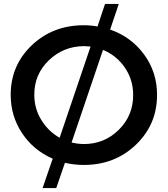

<svg xmlns="http://www.w3.org/2000/svg" viewBox="-20 -831 850 973"><path d="M405.8 -101.1Q508.8 -101.1 582 -173.3Q655.3 -245.6 654.8 -350.1Q654.8 -426.8 612.8 -488.3Q570.8 -549.8 502 -578.1L342.8 -108.9Q375 -101.1 405.8 -101.1ZM153.8 -350.1Q153.8 -281.2 189 -223.6Q224.1 -166 282.2 -132.8L439 -595.2Q417 -597.2 405.8 -597.2Q301.8 -596.7 227.5 -525.4Q153.3 -454.1 153.8 -350.1ZM34.2 -350.1Q34.2 -500 141.1 -601.6Q248 -703.1 404.8 -703.1Q439.9 -703.1 474.1 -696.8L512.2 -811H582L538.1 -681.2Q645 -644 710.4 -554.7Q775.9 -465.3 775.9 -350.1Q775.9 -200.2 668.9 -97.7Q562 4.9 404.8 4.9Q356 4.9 309.1 -5.9L265.1 122.1H195.8L247.1 -26.9Q149.4 -69.3 91.8 -156.2Q34.2 -243.2 34.2 -350.1Z"/></svg>

Font: TruenoRg
Style: Book
Weight: 400
Designer: Julieta Ulanovsky
Foundry: Julieta Ulanovsky
Version: Version 3.001b